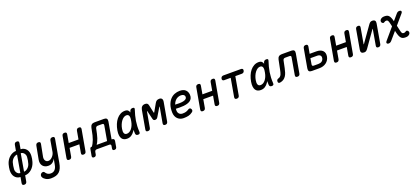

<svg xmlns="http://www.w3.org/2000/svg" viewBox="79 -2265 8843 4048"><g transform="rotate(-20 4500.0 -241.5)"><path d="M249 128Q244 155 229 167.5Q214 180 188 180Q162 180 151.5 167.5Q141 155 145 128L168 0Q127 -1 95.5 -17.5Q64 -34 42 -62Q20 -90 10 -128Q0 -166 2 -211Q4 -243 10 -275.5Q16 -308 25 -341Q38 -386 61.5 -423.5Q85 -461 116.5 -488.5Q148 -516 185.5 -532.5Q223 -549 265 -550L288 -678Q293 -705 308 -717.5Q323 -730 349 -730Q375 -730 385.5 -717.5Q396 -705 391 -678L369 -550Q410 -549 442 -532.5Q474 -516 496 -488.5Q518 -461 528 -423.5Q538 -386 535 -341Q533 -308 527.5 -275.5Q522 -243 512 -211Q499 -166 475.5 -128Q452 -90 420.5 -62Q389 -34 351.5 -17.5Q314 -1 272 0ZM193 -80 261 -470Q240 -470 218 -460Q196 -450 177 -433.5Q158 -417 143.5 -395Q129 -373 121 -349Q110 -312 104 -275.5Q98 -239 96 -203Q94 -179 101 -156.5Q108 -134 121.5 -117Q135 -100 153.5 -90Q172 -80 193 -80ZM344 -470 276 -80Q298 -80 319.5 -90Q341 -100 360.5 -117Q380 -134 394.5 -156.5Q409 -179 416 -203Q427 -239 433.5 -275.5Q440 -312 442 -349Q444 -373 436.5 -395Q429 -417 415.5 -433.5Q402 -450 383.5 -460Q365 -470 344 -470Z M936 0 959 -127Q936 -77 896.5 -49Q857 -21 804 -21Q762 -21 730.5 -35Q699 -49 678.5 -74.5Q658 -100 651 -135.5Q644 -171 652 -214L708 -508Q714 -535 728.5 -547.5Q743 -560 769 -560Q795 -560 806 -547.5Q817 -535 812 -508L760 -241Q755 -217 757.5 -195Q760 -173 770 -156Q780 -139 796.5 -128.5Q813 -118 839 -118Q865 -118 889 -132.5Q913 -147 932.5 -168.5Q952 -190 965 -216Q978 -242 982 -265L1024 -508Q1029 -535 1044 -547.5Q1059 -560 1085 -560Q1112 -560 1122.5 -547.5Q1133 -535 1128 -508L1038 0Q1027 64 1007 110.5Q987 157 955 187.5Q923 218 877 232.5Q831 247 766 247Q733 247 705.5 240Q678 233 656 221Q634 209 617.5 193.5Q601 178 591 160Q585 151 583 139.5Q581 128 583 118Q584 107 589.5 97Q595 87 603.5 79Q612 71 623 66.5Q634 62 647 62Q658 62 666 66Q674 70 679 79Q687 91 697 103.5Q707 116 720.5 125.5Q734 135 753 141Q772 147 798 147Q823 147 845 139Q867 131 885 113.5Q903 96 916 68.5Q929 41 936 0Z M1257 10Q1230 10 1220 -2.5Q1210 -15 1214 -42L1297 -508Q1301 -535 1316 -547.5Q1331 -560 1358 -560Q1384 -560 1394.5 -547.5Q1405 -535 1400 -508L1368 -326H1587L1619 -508Q1624 -535 1639 -547.5Q1654 -560 1680 -560Q1707 -560 1717 -547.5Q1727 -535 1723 -508L1640 -42Q1636 -15 1621 -2.5Q1606 10 1579 10Q1553 10 1542.5 -2.5Q1532 -15 1537 -42L1569 -224H1350L1318 -42Q1313 -15 1298 -2.5Q1283 10 1257 10Z M1766 140Q1743 140 1733.5 128.5Q1724 117 1728 93L1754 -50Q1756 -69 1767.5 -78.5Q1779 -88 1798 -88H1802Q1816 -107 1834 -140.5Q1852 -174 1868 -217Q1884 -260 1895 -307L1928 -466Q1937 -509 1961 -529.5Q1985 -550 2028 -550H2240Q2283 -550 2300 -529.5Q2317 -509 2310 -466L2243 -88H2251Q2281 -88 2293.5 -73Q2306 -58 2300 -28L2279 93Q2275 117 2261 128.5Q2247 140 2224 140Q2201 140 2191.5 128.5Q2182 117 2186 93L2195 42Q2199 21 2190 10.5Q2181 0 2160 0H1880Q1859 0 1847 10.5Q1835 21 1830 42L1821 93Q1817 117 1803 128.5Q1789 140 1766 140ZM2200 -418Q2204 -439 2195.5 -449.5Q2187 -460 2165 -460H2068Q2047 -460 2035 -449.5Q2023 -439 2017 -418L1994 -308Q1983 -258 1968.5 -214Q1954 -170 1937.5 -137.5Q1921 -105 1908 -88H2142Z M2557 10Q2521 10 2491.5 -2.5Q2462 -15 2443 -43Q2424 -71 2418 -116Q2412 -161 2423 -227Q2435 -296 2460 -357Q2485 -418 2522 -463Q2559 -508 2607 -534Q2655 -560 2712 -560Q2760 -560 2783 -536Q2802 -516 2810 -487L2818 -511Q2826 -538 2843 -549Q2860 -560 2884 -560Q2911 -560 2919 -548.5Q2927 -537 2918 -511Q2899 -453 2884 -397Q2869 -341 2860 -283.5Q2851 -226 2848 -165.5Q2845 -105 2849 -38Q2851 -14 2840 -2Q2829 10 2803 10Q2777 10 2763.5 -2Q2750 -14 2749 -38Q2746 -81 2746 -121Q2737 -104 2727 -89Q2697 -44 2655 -17Q2613 10 2557 10ZM2589 -90Q2618 -90 2645.5 -105Q2673 -120 2696 -148Q2719 -176 2736.5 -215.5Q2754 -255 2763 -305Q2768 -330 2771 -357.5Q2774 -385 2770 -407.5Q2766 -430 2752 -445Q2738 -460 2708 -460Q2678 -460 2649 -441.5Q2620 -423 2595.5 -391Q2571 -359 2552.5 -315Q2534 -271 2526 -221Q2515 -160 2530 -125Q2545 -90 2589 -90Z M3472 -41Q3467 -15 3452.5 -2.5Q3438 10 3412 10Q3386 10 3376 -2.5Q3366 -15 3370 -41L3431 -382Q3434 -397 3431 -398Q3427 -397 3419 -382L3312 -203Q3300 -182 3285.5 -171.5Q3271 -161 3248.5 -161Q3226 -161 3215.5 -171.5Q3205 -182 3200 -203L3157 -382Q3152 -398 3149.5 -398Q3147 -398 3145 -382L3084 -41Q3079 -15 3064.5 -2.5Q3050 10 3024 10Q2998 10 2988 -2.5Q2978 -15 2983 -41L3056 -454Q3065 -503 3091.5 -526.5Q3118 -550 3157 -550Q3176 -550 3189 -546Q3202 -542 3211 -534.5Q3220 -527 3225 -515.5Q3230 -504 3233 -489L3268 -327Q3272 -307 3275 -307Q3278 -307 3289 -327L3381 -489Q3397 -519 3419.5 -534.5Q3442 -550 3481 -550Q3518 -550 3536 -526.5Q3554 -503 3546 -456Z M4040 -121Q4055 -100 4051.5 -80Q4048 -60 4028 -46Q3984 -12 3935.5 -1Q3887 10 3825 10Q3785 10 3751.5 -3.5Q3718 -17 3693 -42Q3668 -67 3654 -101.5Q3640 -136 3638 -178Q3634 -277 3658 -348.5Q3682 -420 3724 -467.5Q3766 -515 3822.5 -537.5Q3879 -560 3941 -560Q4024 -560 4068 -520.5Q4112 -481 4118 -411Q4121 -364 4105.5 -331.5Q4090 -299 4061 -279Q4032 -259 3993.5 -248Q3955 -237 3911.5 -233Q3868 -229 3823.5 -229.5Q3779 -230 3738 -232Q3737 -221 3736.5 -209.5Q3736 -198 3736 -186Q3737 -163 3745.5 -145Q3754 -127 3767.5 -114.5Q3781 -102 3799.5 -95.5Q3818 -89 3838 -89Q3861 -89 3879 -91Q3897 -93 3913 -97.5Q3929 -102 3944 -109Q3959 -116 3974 -126Q3994 -140 4011 -139.5Q4028 -139 4040 -121ZM3754 -319Q3801 -316 3849 -316.5Q3897 -317 3935.5 -325Q3974 -333 3997 -352Q4020 -371 4017 -405Q4016 -419 4009 -429.5Q4002 -440 3992 -447Q3982 -454 3967 -458Q3952 -462 3934 -462Q3909 -462 3882.5 -454.5Q3856 -447 3831.5 -430Q3807 -413 3787 -385.5Q3767 -358 3754 -319Z M4257 10Q4230 10 4220 -2.5Q4210 -15 4214 -42L4297 -508Q4301 -535 4316 -547.5Q4331 -560 4358 -560Q4384 -560 4394.5 -547.5Q4405 -535 4400 -508L4368 -326H4587L4619 -508Q4624 -535 4639 -547.5Q4654 -560 4680 -560Q4707 -560 4717 -547.5Q4727 -535 4723 -508L4640 -42Q4636 -15 4621 -2.5Q4606 10 4579 10Q4553 10 4542.5 -2.5Q4532 -15 4537 -42L4569 -224H4350L4318 -42Q4313 -15 4298 -2.5Q4283 10 4257 10Z M5047 -450H4901Q4878 -450 4866.5 -463.5Q4855 -477 4860 -500Q4864 -523 4879.5 -536.5Q4895 -550 4919 -550H5315Q5339 -550 5350 -536.5Q5361 -523 5356 -500Q5352 -477 5336.5 -463.5Q5321 -450 5297 -450H5151L5079 -44Q5075 -18 5060 -5Q5045 8 5018 8Q4992 8 4981.5 -5Q4971 -18 4976 -44Z M5557 10Q5521 10 5491.5 -2.5Q5462 -15 5443 -43Q5424 -71 5418 -116Q5412 -161 5423 -227Q5435 -296 5460 -357Q5485 -418 5522 -463Q5559 -508 5607 -534Q5655 -560 5712 -560Q5760 -560 5783 -536Q5802 -516 5810 -487L5818 -511Q5826 -538 5843 -549Q5860 -560 5884 -560Q5911 -560 5919 -548.5Q5927 -537 5918 -511Q5899 -453 5884 -397Q5869 -341 5860 -283.5Q5851 -226 5848 -165.5Q5845 -105 5849 -38Q5851 -14 5840 -2Q5829 10 5803 10Q5777 10 5763.5 -2Q5750 -14 5749 -38Q5746 -81 5746 -121Q5737 -104 5727 -89Q5697 -44 5655 -17Q5613 10 5557 10ZM5589 -90Q5618 -90 5645.5 -105Q5673 -120 5696 -148Q5719 -176 5736.5 -215.5Q5754 -255 5763 -305Q5768 -330 5771 -357.5Q5774 -385 5770 -407.5Q5766 -430 5752 -445Q5738 -460 5708 -460Q5678 -460 5649 -441.5Q5620 -423 5595.5 -391Q5571 -359 5552.5 -315Q5534 -271 5526 -221Q5515 -160 5530 -125Q5545 -90 5589 -90Z M6127 -466Q6136 -509 6160.5 -529.5Q6185 -550 6228 -550H6445Q6488 -550 6505 -529.5Q6522 -509 6514 -466L6439 -42Q6435 -15 6420 -2.5Q6405 10 6379 10Q6352 10 6341.5 -2.5Q6331 -15 6336 -42L6401 -414Q6406 -435 6397.5 -445.5Q6389 -456 6367 -456H6271Q6250 -456 6237.5 -445.5Q6225 -435 6220 -414L6186 -249Q6176 -201 6162.5 -159Q6149 -117 6127.5 -84.5Q6106 -52 6074.5 -30Q6043 -8 5996 0Q5968 5 5955.5 -8.5Q5943 -22 5948 -52Q5951 -70 5961.5 -79.5Q5972 -89 5994 -96Q6018 -103 6032.5 -118.5Q6047 -134 6056.5 -154.5Q6066 -175 6071.5 -199.5Q6077 -224 6083 -249Z M6703 0Q6660 0 6643 -20.5Q6626 -41 6633 -84L6708 -508Q6713 -535 6728 -547.5Q6743 -560 6769 -560Q6795 -560 6805.5 -547.5Q6816 -535 6812 -508L6784 -356H6934Q7029 -356 7075.5 -308.5Q7122 -261 7108 -178Q7093 -96 7029.5 -48Q6966 0 6872 0ZM6746 -135Q6742 -113 6750.5 -102.5Q6759 -92 6780 -92H6885Q6934 -92 6964 -114.5Q6994 -137 7002 -178Q7009 -220 6987 -242Q6965 -264 6916 -264H6768Z M7257 10Q7230 10 7220 -2.5Q7210 -15 7214 -42L7297 -508Q7301 -535 7316 -547.5Q7331 -560 7358 -560Q7384 -560 7394.5 -547.5Q7405 -535 7400 -508L7368 -326H7587L7619 -508Q7624 -535 7639 -547.5Q7654 -560 7680 -560Q7707 -560 7717 -547.5Q7727 -535 7723 -508L7640 -42Q7636 -15 7621 -2.5Q7606 10 7579 10Q7553 10 7542.5 -2.5Q7532 -15 7537 -42L7569 -224H7350L7318 -42Q7313 -15 7298 -2.5Q7283 10 7257 10Z M7807 -75 7883 -509Q7888 -535 7902.5 -547.5Q7917 -560 7943 -560Q7968 -560 7978.5 -547.5Q7989 -535 7984 -509L7923 -160Q7922 -157 7922.5 -155.5Q7923 -154 7926 -154Q7928 -154 7929 -156L7932 -160L8176 -505Q8194 -531 8212.5 -545.5Q8231 -560 8260 -560Q8303 -560 8320.5 -538.5Q8338 -517 8330 -475L8254 -41Q8249 -15 8234.5 -2.5Q8220 10 8194 10Q8169 10 8158.5 -2.5Q8148 -15 8153 -41L8214 -390Q8215 -393 8214.5 -394.5Q8214 -396 8211 -396Q8209 -396 8208 -395L8205 -390L7961 -45Q7943 -19 7924.5 -4.5Q7906 10 7877 10Q7834 10 7816.5 -11.5Q7799 -33 7807 -75Z M8894 -492 8715 -283 8739 -178Q8745 -154 8749.5 -136.5Q8754 -119 8761 -108.5Q8768 -98 8777 -93.5Q8786 -89 8800 -89Q8814 -89 8826 -93Q8838 -97 8850 -107Q8860 -116 8875.5 -113.5Q8891 -111 8902 -96Q8914 -83 8913 -61Q8912 -39 8894 -21Q8878 -6 8858.5 2Q8839 10 8805 10Q8774 10 8750.5 3.5Q8727 -3 8708.5 -22Q8690 -41 8675 -76Q8660 -111 8647 -168L8641 -196L8493 -24Q8479 -8 8462.5 1Q8446 10 8426 10Q8415 10 8404 5.5Q8393 1 8388 -7.5Q8383 -16 8385.5 -28.5Q8388 -41 8402 -57L8615 -307L8600 -372Q8594 -399 8588 -417Q8582 -435 8575 -444.5Q8568 -454 8559.5 -457.5Q8551 -461 8540 -461Q8526 -461 8514 -457Q8502 -453 8490 -443Q8480 -434 8464.5 -436.5Q8449 -439 8438 -454Q8426 -467 8427 -489Q8428 -511 8446 -529Q8462 -544 8481.5 -552Q8501 -560 8535 -560Q8566 -560 8589.5 -553.5Q8613 -547 8631 -528Q8649 -509 8664 -474Q8677 -443 8689 -394L8802 -526Q8816 -543 8832.5 -551.5Q8849 -560 8869 -560Q8881 -560 8892 -556Q8903 -552 8908 -543.5Q8913 -535 8911 -522Q8909 -509 8894 -492Z"/></g></svg>

Font: Maple Mono Medium
Style: Italic
Weight: 500
Italic angle: -10°
Monospace: yes
Designer: subframe7536
Version: Version 7.000